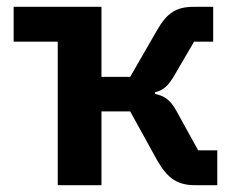

<svg xmlns="http://www.w3.org/2000/svg" viewBox="-20 -542 695 562"><path d="M149 0H277V-216H361L441 -71C471 -19 501 0 550 0H616V-102H560L496 -218C478 -251 459 -262 434 -267V-272C459 -278 473 -291 492 -324L548 -420H604V-522H547C497 -522 469 -505 440 -454L361 -317H277V-522H20V-420H149Z"/></svg>

Font: Braiins Sans SemiBold
Style: Regular
Weight: 600
Designer: Mike Abbink, Paul van der Laan, Pieter van Rosmalen, Jiri Chlebus, Lubos Buracinsky
Foundry: Bold Monday, Sudetype
Version: Version 1.000;hotconv 1.0.109;makeotfexe 2.5.65596